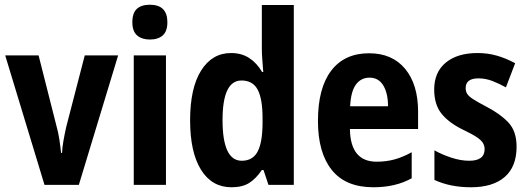

<svg xmlns="http://www.w3.org/2000/svg" viewBox="-20 -781 2232 811"><path d="M168 0 2 -547H143L218 -251Q226 -223 230.5 -193.5Q235 -164 238 -135H242Q243 -158 248 -186.5Q253 -215 260 -246L338 -547H479L313 0Z M613 -761Q687 -761 687 -687Q687 -649 667.5 -631.5Q648 -614 613 -614Q579 -614 559 -631.5Q539 -649 539 -687Q539 -726 558 -743.5Q577 -761 613 -761ZM681 -547V0H545V-547Z M958 10Q875 10 829 -64Q783 -138 783 -273Q783 -409 829.5 -483Q876 -557 956 -557Q1000 -557 1032.5 -536Q1065 -515 1087 -477H1092Q1090 -503 1088 -528.5Q1086 -554 1086 -575V-760H1221V0H1114L1093 -63H1086Q1062 -27 1033 -8.5Q1004 10 958 10ZM1001 -102Q1047 -102 1067.5 -139.5Q1088 -177 1089 -256V-283Q1089 -363 1068.5 -402Q1048 -441 1000 -441Q920 -441 920 -274Q920 -102 1001 -102Z M1539 -556Q1637 -556 1691.5 -490Q1746 -424 1746 -309V-236H1458Q1460 -98 1571 -98Q1611 -98 1646 -107.5Q1681 -117 1719 -138V-28Q1651 10 1557 10Q1440 10 1381.5 -63Q1323 -136 1323 -270Q1323 -409 1379 -482.5Q1435 -556 1539 -556ZM1541 -453Q1505 -453 1483.5 -424Q1462 -395 1459 -332H1619Q1619 -387 1599 -420Q1579 -453 1541 -453Z M2162 -161Q2162 -77 2112 -33.5Q2062 10 1969 10Q1882 10 1815 -21V-146Q1847 -128 1886.5 -115Q1926 -102 1962 -102Q2027 -102 2027 -151Q2027 -164 2020.5 -176Q2014 -188 1994 -201.5Q1974 -215 1934 -234Q1875 -263 1844.5 -301.5Q1814 -340 1814 -403Q1814 -476 1863 -516.5Q1912 -557 1997 -557Q2040 -557 2078.5 -546Q2117 -535 2156 -514L2117 -412Q2088 -428 2059.5 -439Q2031 -450 2001 -450Q1947 -450 1947 -409Q1947 -395 1953.5 -384.5Q1960 -374 1979.5 -361.5Q1999 -349 2037 -329Q2093 -300 2127.5 -263.5Q2162 -227 2162 -161Z"/></svg>

Font: Noto Sans Arabic Cond
Style: Bold
Weight: 700
Width: 3
Designer: Monotype Design Team, Nadine Chahine, Nizar Qandah and Khaled Hosny
Foundry: Monotype Imaging Inc.
Version: Version 2.012; ttfautohint (v1.8.4.7-5d5b)